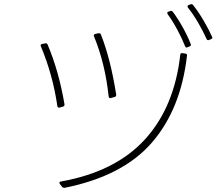

<svg xmlns="http://www.w3.org/2000/svg" viewBox="-20 -888 1040 917"><path d="M878 -851Q876 -853 876 -857Q876 -863 881 -864L892 -868H895Q899 -868 902 -864Q927 -833 952 -790.5Q977 -748 993 -712Q994 -711 994 -708Q994 -703 988 -701L978 -697L974 -696Q969 -696 967 -701Q950 -739 926.5 -779.5Q903 -820 878 -851ZM781 -820Q779 -822 779 -826Q779 -831 784 -832L795 -836H798Q802 -836 805 -832Q830 -799 854 -755.5Q878 -712 891 -677Q892 -676 892 -673Q892 -669 885 -666L875 -662L871 -661Q866 -661 864 -667Q850 -703 827.5 -745Q805 -787 781 -820ZM429 -714 428 -718Q428 -724 435 -726L450 -729H454Q460 -729 462 -723Q508 -607 535 -436V-434Q535 -427 528 -425L510 -420L507 -419Q501 -419 499 -427Q482 -586 429 -714ZM262 -374Q255 -374 254 -381Q232 -532 175 -667L174 -671Q174 -676 181 -678L197 -681H200Q205 -681 207 -676Q261 -549 288 -390V-388Q288 -381 281 -379L264 -374ZM264 -15Q264 -20 270 -21Q530 -67 671.5 -221.5Q813 -376 841 -627Q842 -636 852 -634L866 -632Q875 -630 873 -622Q844 -367 705.5 -207Q567 -47 289 9H286Q281 9 277 5L266 -9Q264 -11 264 -15Z"/></svg>

Font: LINE Seed JP_TTF Thin
Style: Regular
Weight: 250
Designer: LY Corporation & Fontrix & Fontworks
Version: Version 1.008